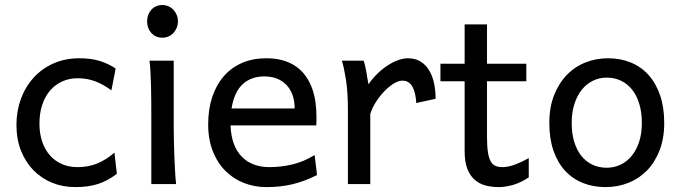

<svg xmlns="http://www.w3.org/2000/svg" viewBox="-20 -743 2748 775"><path d="M451.7 -41.5Q433.1 -27.3 414.8 -17.3Q396.5 -7.3 376.5 -0.7Q356.4 5.9 333.5 9Q310.5 12.2 283.2 12.2Q233.9 12.2 190.9 -5.1Q147.9 -22.5 115.7 -55.2Q83.5 -87.9 64.9 -134.3Q46.4 -180.7 46.4 -239.3Q46.4 -294.4 64.2 -343.3Q82 -392.1 115 -428.7Q147.9 -465.3 195.1 -486.6Q242.2 -507.8 300.3 -507.8Q349.1 -507.8 384.5 -496.3Q419.9 -484.9 446.8 -466.3L429.7 -378.4Q396.5 -402.8 363.8 -415Q331.1 -427.2 293 -427.2Q260.3 -427.2 232.2 -414.8Q204.1 -402.3 183.3 -378.9Q162.6 -355.5 150.9 -321.3Q139.2 -287.1 139.2 -244.1Q139.2 -204.6 149.9 -172.4Q160.6 -140.1 180.7 -116.9Q200.7 -93.8 229 -81.1Q257.3 -68.4 293 -68.4Q337.4 -68.4 373.5 -83.5Q409.7 -98.6 441.9 -127Z M573.7 -656.7Q573.7 -670.4 578.1 -682.4Q582.5 -694.3 590.6 -703.4Q598.6 -712.4 609.9 -717.5Q621.1 -722.7 634.8 -722.7Q648.4 -722.7 660.2 -717.5Q671.9 -712.4 680.2 -703.4Q688.5 -694.3 693.4 -682.4Q698.2 -670.4 698.2 -656.7Q698.2 -643.1 693.4 -631.1Q688.5 -619.1 680.2 -610.1Q671.9 -601.1 660.2 -595.9Q648.4 -590.8 634.8 -590.8Q621.1 -590.8 609.9 -595.9Q598.6 -601.1 590.6 -610.1Q582.5 -619.1 578.1 -631.1Q573.7 -643.1 573.7 -656.7ZM681.2 -231.9Q681.2 -208.5 681.9 -176.5Q682.6 -144.5 683.8 -111.8Q685.1 -79.1 686.8 -49.3Q688.5 -19.5 690.9 0H590.8V-258.8Q590.8 -294.4 590.6 -329.1Q590.3 -363.8 589.6 -394.8Q588.9 -425.8 587.4 -452.4Q585.9 -479 583.5 -498H681.2Z M910.6 -236.8Q912.1 -193.8 924.1 -162.1Q936 -130.4 956.8 -109.6Q977.5 -88.9 1005.6 -78.6Q1033.7 -68.4 1066.9 -68.4Q1114.3 -68.4 1159.7 -79.1Q1205.1 -89.8 1250 -117.2L1259.8 -36.6Q1233.9 -23.4 1209 -14.2Q1184.1 -4.9 1159.2 1Q1134.3 6.8 1108.6 9.5Q1083 12.2 1054.7 12.2Q1007.8 12.2 965.3 -4.2Q922.9 -20.5 890.6 -52.5Q858.4 -84.5 839.4 -131.8Q820.3 -179.2 820.3 -241.7Q820.3 -302.2 836.7 -351.3Q853 -400.4 883.3 -435.3Q913.6 -470.2 957 -489Q1000.5 -507.8 1054.7 -507.8Q1094.7 -507.8 1125.5 -498.3Q1156.2 -488.8 1178.7 -471.9Q1201.2 -455.1 1216.3 -432.6Q1231.4 -410.2 1240.5 -384.3Q1249.5 -358.4 1253.4 -330.3Q1257.3 -302.2 1257.3 -274.9V-255.9Q1257.3 -243.7 1256.8 -236.8ZM1047.4 -434.6Q993.7 -434.6 959.5 -403.1Q925.3 -371.6 914.6 -305.2H1169.4Q1169.4 -336.4 1160.4 -360.6Q1151.4 -384.8 1135 -401.4Q1118.7 -418 1096.2 -426.3Q1073.7 -434.6 1047.4 -434.6Z M1384.3 0V-300.3Q1384.3 -372.6 1376.2 -422.6Q1368.2 -472.7 1359.9 -498H1447.8Q1450.7 -490.2 1453.6 -477.8Q1456.5 -465.3 1459 -451.7Q1461.4 -438 1463.4 -424.8L1467.3 -402.8Q1484.9 -428.2 1505.6 -447.8Q1526.4 -467.3 1547.6 -480.7Q1568.8 -494.1 1589.1 -501Q1609.4 -507.8 1626 -507.8Q1656.7 -507.8 1678 -494.4Q1699.2 -481 1712.6 -458.3Q1726.1 -435.5 1732.2 -406Q1738.3 -376.5 1738.3 -344.2L1660.2 -327.1Q1659.2 -346.7 1655.5 -363.3Q1651.9 -379.9 1645.3 -392.1Q1638.7 -404.3 1628.7 -410.9Q1618.7 -417.5 1604 -417.5Q1588.4 -417.5 1569.3 -405.8Q1550.3 -394 1532 -375.2Q1513.7 -356.4 1498 -332.3Q1482.4 -308.1 1474.6 -283.2V0Z M1757.8 -485.8H1855.5V-644.5H1945.8V-485.8H2104.5V-415H1945.8V-190.4Q1945.8 -152.8 1949.5 -128.9Q1953.1 -105 1960.7 -91.6Q1968.3 -78.1 1980 -73.2Q1991.7 -68.4 2008.3 -68.4Q2029.3 -68.4 2055.7 -77.6Q2082 -86.9 2114.3 -105V-26.9Q2080.6 -4.9 2049.8 3.7Q2019 12.2 1993.2 12.2Q1964.4 12.2 1939.5 5.6Q1914.6 -1 1895.8 -17.6Q1877 -34.2 1866.2 -61.8Q1855.5 -89.4 1855.5 -131.8V-415H1757.8Z M2287.6 -246.6Q2287.6 -204.1 2297.9 -170.4Q2308.1 -136.7 2326.9 -113.5Q2345.7 -90.3 2371.6 -78.1Q2397.5 -65.9 2429.2 -65.9Q2458.5 -65.9 2484.4 -78.1Q2510.3 -90.3 2529.5 -113.5Q2548.8 -136.7 2559.8 -170.4Q2570.8 -204.1 2570.8 -246.6Q2570.8 -289.6 2560.5 -323.5Q2550.3 -357.4 2531.5 -381.1Q2512.7 -404.8 2486.6 -417.2Q2460.4 -429.7 2429.2 -429.7Q2399.4 -429.7 2373.5 -417.2Q2347.7 -404.8 2328.6 -381.1Q2309.6 -357.4 2298.6 -323.5Q2287.6 -289.6 2287.6 -246.6ZM2197.3 -246.6Q2197.3 -309.6 2216.3 -358.2Q2235.4 -406.7 2267.6 -440.2Q2299.8 -473.6 2342.8 -490.7Q2385.7 -507.8 2434.1 -507.8Q2484.4 -507.8 2526.1 -490.7Q2567.9 -473.6 2597.9 -440.2Q2627.9 -406.7 2644.5 -358.2Q2661.1 -309.6 2661.1 -246.6Q2661.1 -183.6 2642.1 -135.3Q2623 -86.9 2590.8 -54.2Q2558.6 -21.5 2515.6 -4.6Q2472.7 12.2 2424.3 12.2Q2374 12.2 2332.3 -4.6Q2290.5 -21.5 2260.5 -54.2Q2230.5 -86.9 2213.9 -135.3Q2197.3 -183.6 2197.3 -246.6Z"/></svg>

Font: Andika
Style: Regular
Weight: 400
Designer: Victor Gaultney, Annie Olsen, Julie Remington, Don Collingsworth, Eric Hays
Foundry: SIL International
Version: Version 1.001